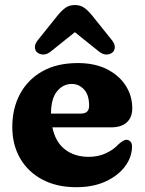

<svg xmlns="http://www.w3.org/2000/svg" viewBox="-20 -748 588 781"><path d="M518 -307.5Q518 -270.5 495.8 -250.2Q473.5 -230 432.5 -230H193Q205.5 -170 244.5 -140Q283.5 -110 341 -110Q378.5 -110 410 -124.2Q441.5 -138.5 462.5 -161.5Q484 -180.5 495.5 -179.5Q504 -178.5 510.5 -172.2Q517 -166 517 -151Q516.5 -108.5 488.5 -71Q460.5 -33.5 409.8 -10Q359 13.5 290.5 13.5Q211 13.5 152.5 -17.5Q94 -48.5 62 -103.8Q30 -159 30 -231.5Q30 -306.5 61.2 -365.2Q92.5 -424 152 -457.8Q211.5 -491.5 297 -491.5Q365 -491.5 414.5 -466.8Q464 -442 491 -400.2Q518 -358.5 518 -307.5ZM272 -406.5Q236.5 -406.5 212 -376.5Q187.5 -346.5 187.5 -286H309.5Q342.5 -286 342.5 -318Q342.5 -362 321.8 -384.2Q301 -406.5 272 -406.5ZM186.5 -538.5Q171 -526 155.8 -526.2Q140.5 -526.5 130.5 -535.5Q122.5 -542.5 122 -556Q121.5 -569.5 134.5 -585.5L213.5 -684Q230 -704.5 245.8 -716Q261.5 -727.5 284.5 -727.5Q307.5 -727.5 323.2 -716Q339 -704.5 355.5 -684L434.5 -585.5Q447.5 -569.5 447 -556Q446.5 -542.5 438.5 -535.5Q428.5 -526.5 413.2 -526.2Q398 -526 382.5 -538.5L284.5 -617Z"/></svg>

Font: Fraunces 9pt SuperSoft
Style: Bold
Weight: 700
Version: Version 1.000;[b76b70a41]